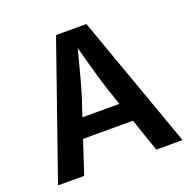

<svg xmlns="http://www.w3.org/2000/svg" viewBox="-128 -856 984 984"><g transform="rotate(-20 364.0 -364.0)"><path d="M24.4 0 278.3 -727.5H443.8L703.6 0H560.5L498.5 -180.2H226.6L167 0ZM261.2 -285.2H462.9L431.2 -377.9Q415 -428.2 397.7 -489.3Q380.4 -550.3 359.9 -626Q340.3 -549.8 323.7 -488Q307.1 -426.3 292 -377.9Z"/></g></svg>

Font: Inter-SemiBold
Style: Regular
Weight: 600
Designer: Rasmus Andersson
Foundry: rsms
Version: Version 4.000;git-a52131595